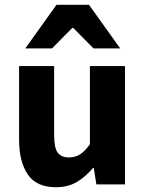

<svg xmlns="http://www.w3.org/2000/svg" viewBox="-20 -773 608 805"><path d="M214 12Q133 12 96.5 -41.5Q60 -95 60 -188V-496H207V-207Q207 -153 222 -133Q237 -113 269 -113Q296 -113 316 -126Q336 -139 357 -168V-496H504V0H384L373 -69H370Q339 -32 302 -10Q265 12 214 12ZM86 -570 217 -753H353L484 -570H372L287 -656H283L198 -570Z"/></svg>

Font: Source Sans 3
Style: Bold
Weight: 700
Designer: Paul D. Hunt
Foundry: Adobe
Version: Version 3.052;hotconv 1.1.0;makeotfexe 2.6.0